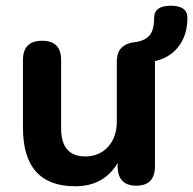

<svg xmlns="http://www.w3.org/2000/svg" viewBox="-20 -639 673 669"><path d="M242 10Q60 10 60 -194V-430Q60 -497 127 -497Q193 -497 193 -430V-192Q193 -94 277 -94Q326 -94 356.5 -127.5Q387 -161 387 -216V-423Q387 -457 404 -473Q421 -489 449 -492Q483 -496 500 -514.5Q517 -533 517 -576Q517 -619 575 -619Q633 -619 633 -577Q633 -518 603 -478Q573 -438 520 -426V-60Q520 8 455 8Q390 8 390 -60V-71Q342 10 242 10Z"/></svg>

Font: Chiron GoRound TC SB
Style: Regular
Weight: 500
Designer: Ryoko NISHIZUKA 西塚涼子 (kana, bopomofo & ideographs); Paul D. Hunt (Latin, Greek & Cyrillic); Sandoll Communications 산돌커뮤니
Foundry: Adobe
Version: Version 1.000;hotconv 1.1.1;makeotfexe 2.6.0